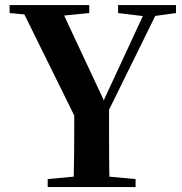

<svg xmlns="http://www.w3.org/2000/svg" viewBox="-20 -761 741 781"><path d="M174.1 0V-32.6L331.7 -47.3H371L531.5 -32.6V0ZM279 0Q280 -38.7 280.5 -71.6Q281 -104.4 281.5 -140.8Q282 -177.2 282 -224.4Q282 -271.5 282 -338.6H423.6Q423.6 -272.2 423.6 -225.1Q423.6 -177.9 423.8 -141.7Q423.9 -105.4 424.4 -72.1Q424.9 -38.7 425.9 0ZM301.1 -252.4 60.3 -740.5H220.9L416.7 -321.9H388.1L395.3 -338.3L581.8 -740.5H633.3L393 -252.4ZM19.1 -707.9V-740.5H343.2V-707.9L205.3 -694.2H165.6ZM460.4 -707.9V-740.5H696V-707.9L596.5 -694.2H573.4Z"/></svg>

Font: Noto Serif KR
Style: Regular
Weight: 200
Designer: Ryoko NISHIZUKA 西塚涼子 (kana & ideographs); Frank Grießhammer (Latin, Greek & Cyrillic); Wenlong ZHANG 张文龙 (bopomofo); San
Foundry: Adobe
Version: Version 2.001;hotconv 1.1.0;makeotfexe 2.6.0